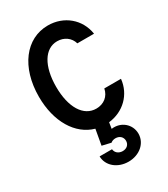

<svg xmlns="http://www.w3.org/2000/svg" viewBox="-237 -816 1054 1206"><g transform="rotate(-30 290.0 -212.5)"><path d="M276 165H186C187 233 248 285 328 285C408 285 469 232 469 163C469 94 409 43 338 53L345 9C453 -3 535 -82 546 -190H425C415 -138 374 -105 319 -105C227 -105 168 -200 168 -350C168 -499 226 -595 316 -595C366 -595 407 -566 420 -520H541C524 -632 432 -710 315 -710C155 -710 43 -563 43 -350C43 -168 125 -34 250 1L230 113L294 128C303 120 315 116 329 116C358 116 379 135 379 163C379 190 359 209 329 209C300 209 278 191 276 165Z"/></g></svg>

Font: CommitMono-dimboump
Style: Bold
Weight: 700
Monospace: yes
Designer: Eigil Nikolajsen
Foundry: Eigil Nikolajsen
Version: Version 1.143